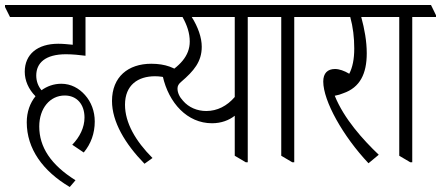

<svg xmlns="http://www.w3.org/2000/svg" viewBox="-48 -643 1764 768"><path d="M231 105 254 78C155 16 109 -55 109 -137C109 -210 152 -261 211 -261C260 -261 290 -225 290 -173C290 -133 271 -95 241 -64L287 -33C316 -68 331 -110 331 -157C331 -198 317 -235 292 -263C268 -290 236 -308 197 -308C167 -308 140 -298 118 -282C104 -299 97 -319 97 -341C97 -391 133 -426 216 -426C242 -426 271 -423 294 -420V-575H387V-582L366 -623H-28V-615L-8 -575H243V-464C223 -466 204 -468 185 -468C102 -468 51 -426 51 -356C51 -321 66 -286 94 -258C72 -231 59 -195 59 -154C59 -48 123 41 231 105Z M350 -575H637V-582L617 -623H330V-615ZM530 12 562 -11C494 -79 452 -152 452 -224C452 -303 504 -338 572 -338C609 -338 642 -327 660 -310L684 -345C653 -372 614 -388 557 -388C465 -388 400 -336 400 -239C400 -156 452 -68 530 12Z M800 -150C837 -150 868 -162 891 -180V-20L935 6H943V-575H1038V-582L1018 -623H544V-615L564 -575H682C700 -543 711 -511 711 -477C711 -419 671 -377 603 -338C627 -231 701 -150 800 -150ZM684 -240C670 -255 662 -272 662 -289C662 -299 666 -307 677 -316C727 -359 759 -396 759 -456C759 -493 744 -535 719 -575H891V-255C860 -219 821 -199 777 -199C741 -199 707 -213 684 -240Z M1121 6H1129V-575H1224V-582L1204 -623H982V-615L1002 -575H1077V-20Z M1426 10 1467 -24C1404 -84 1328 -168 1291 -260C1303 -262 1316 -266 1325 -270C1392 -293 1419 -348 1419 -430C1419 -478 1410 -527 1397 -575H1510V-582L1490 -623H1168V-615L1188 -575H1353C1364 -535 1369 -493 1369 -449C1369 -406 1362 -373 1349 -348C1329 -360 1309 -367 1292 -367C1262 -367 1245 -350 1245 -317C1245 -239 1324 -98 1426 10Z M1593 6H1601V-575H1696V-582L1676 -623H1454V-615L1474 -575H1549V-20Z"/></svg>

Font: Noto Serif Devanagari ExtraCondensed Light
Style: Regular
Weight: 300
Width: 2
Designer: Universal Thirst, Indian Type Foundry and the Monotype Design Team
Foundry: Monotype Imaging Inc.
Version: Version 2.004